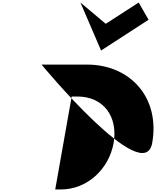

<svg xmlns="http://www.w3.org/2000/svg" viewBox="-20 -1748 1232 1516"><path d="M615 -1728 778 -1349 1153 -1592 1075 -1728 815 -1560ZM308 -1238C308 -1238 1118 -258 1182 -620C1245 -980 1006 -1238 667 -1238ZM416 -252 546 -986H590C800 -986 913 -825 877 -618C839 -411 668 -252 460 -252Z"/></svg>

Font: Hussar Dziwak
Style: Kur
Weight: 400
Version: Version 1.022